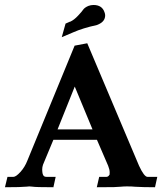

<svg xmlns="http://www.w3.org/2000/svg" viewBox="-55 -766 664 786"><path d="M323.7 -236.3 251 -411.6 180.7 -236.3ZM302.2 -588.9 514.2 -87.4Q535.2 -42 548.8 -42H588.9L579.6 0.5Q531.2 0.5 498 -1.5Q485.8 -2.9 464.8 -2.9Q451.2 -2.9 440.2 -1.7Q429.2 -0.5 411.4 0Q393.6 0.5 341.3 0.5L351.1 -42H380.9Q388.2 -42 393.6 -51.3Q394 -53.2 394 -60.5Q394 -71.8 387.7 -87.4L341.8 -193.8H163.6L121.1 -91.8Q117.7 -82 117.7 -71.3Q117.7 -69.3 118.4 -61.3Q119.1 -53.2 122.6 -47.6Q126 -42 135.7 -42H172.9L163.6 0.5Q89.8 0.5 76.2 -2Q69.8 -2.9 64.5 -2.9Q60.1 -2.9 55.7 -2Q30.8 0.5 -34.7 0.5L-24.4 -42H0Q10.3 -42 28.6 -62Q46.9 -82 57.6 -109.9L250.5 -579.1ZM197.8 -613.8 213.4 -669.4Q224.6 -673.8 227.3 -675.5Q230 -677.2 232.4 -677.2Q248 -684.1 264.4 -701.7Q280.8 -719.2 285.2 -726.1Q291 -734.9 306.6 -741.7Q316.9 -745.6 327.6 -745.6Q363.3 -745.6 373 -715.3Q375.5 -709 375.5 -703.1Q375.5 -678.7 348.6 -666.5L341.8 -663.6Q283.7 -650.9 245.1 -633.8Z"/></svg>

Font: Quaaykop
Style: Bold
Weight: 700
Designer: Tup Wanders
Foundry: Free font, DO NOT SELL
Version: Version 1.00;July 31, 2023;FontCreator 11.5.0.2430 64-bit